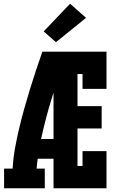

<svg xmlns="http://www.w3.org/2000/svg" viewBox="-20 -1013 640 1033"><path d="M2 0V-106H48Q51 -161 60.5 -214Q70 -267 82.5 -320Q95 -373 109.5 -425Q124 -477 140 -529Q156 -581 173 -632.5Q190 -684 208 -735H268V-718L330 -700Q292 -593 258.5 -484.5Q225 -376 201 -265H268V-159H183Q181 -146 179.5 -133Q178 -120 177 -106H221V0ZM268 0V-735H553V-535H424V-615H397V-442H527V-322H397V-120H424V-200H553V0ZM281 -786 215 -844 357 -993 443 -917Z"/></svg>

Font: Iosevka Curly Slab HvEx
Style: Regular
Weight: 900
Width: 7
Monospace: yes
Designer: Belleve Invis
Foundry: Belleve Invis
Version: Version 11.1.0; ttfautohint (v1.8.3)